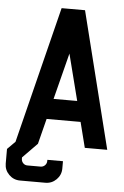

<svg xmlns="http://www.w3.org/2000/svg" viewBox="-98 -726 616 957"><g transform="rotate(5 210.0 -247.0)"><path d="M112.3 0 39.1 74.7V81.5Q39.1 94.2 47.9 103.3Q56.6 112.3 69.3 112.3H135.3Q147.9 112.3 157 103.3Q166 94.2 166 81.5V75.7H244.1V112.3Q244.1 144.5 221.2 167.5Q198.2 190.4 166 190.4H39.1Q6.8 190.4 -16.1 167.5Q-39.1 144.5 -39.1 112.3V39.1L0 0L170.9 -683.6H288.1L459 0H346.7L314.5 -127H144.5ZM170.4 -229.5H288.6L229.5 -461.4Z"/></g></svg>

Font: California Gothic
Style: Regular
Weight: 400
Version: Version 2.2;